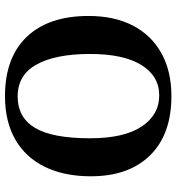

<svg xmlns="http://www.w3.org/2000/svg" viewBox="12 -722 723 788"><g transform="rotate(90 374.0 -327.5)"><path d="M374 14Q216 14 130.5 -75.5Q45 -165 45 -329Q45 -434 84 -510Q123 -586 197 -627.5Q271 -669 374 -669Q531 -669 617 -581.5Q703 -494 703 -338Q703 -229 664.5 -150Q626 -71 552.5 -28.5Q479 14 374 14ZM375 -38Q462 -38 504.5 -109.5Q547 -181 547 -335Q547 -474 499 -546.5Q451 -619 371 -619Q292 -619 246.5 -546Q201 -473 201 -335Q201 -194 244 -116Q287 -38 375 -38Z"/></g></svg>

Font: STIX Two Text
Style: Bold
Weight: 700
Designer: Ross Mills, John Hudson & Paul Hanslow, Tiro Typeworks Ltd; with prior portions MicroPress Inc., and Coen Hoffman.
Foundry: Tiro Typeworks Ltd
Version: Version 2.13 b171